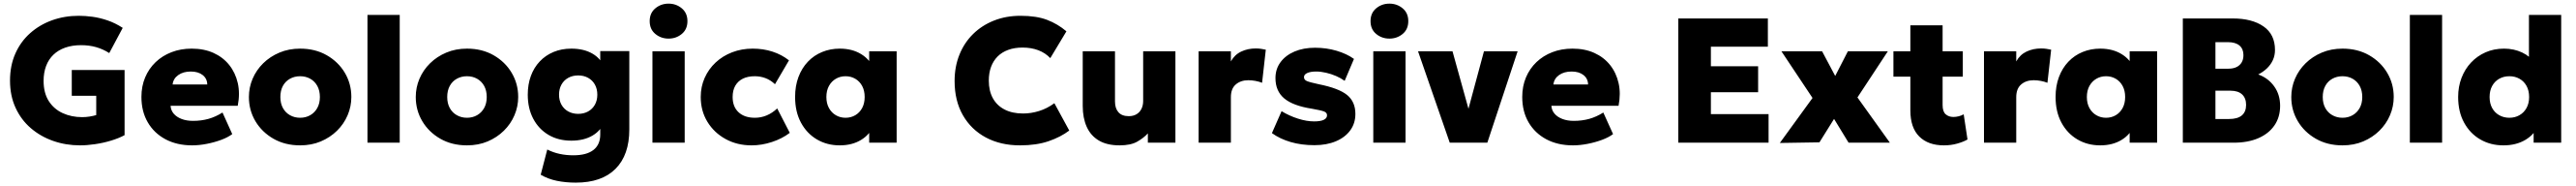

<svg xmlns="http://www.w3.org/2000/svg" viewBox="-20 -804 14538 1048"><path d="M432 15Q351.5 15 280 -10Q208.5 -35 153.8 -82Q99 -129 67.8 -196.8Q36.5 -264.5 36.5 -350Q36.5 -434.5 66.5 -502Q96.5 -569.5 150 -617Q203.5 -664.5 273.8 -689.8Q344 -715 424.5 -715Q461 -715 502 -709.5Q543 -704 586.5 -689.2Q630 -674.5 672.5 -647L596.5 -505Q561 -527.5 522 -538.5Q483 -549.5 437.5 -549.5Q388 -549.5 348.5 -535.8Q309 -522 281.8 -496Q254.5 -470 240.2 -432.5Q226 -395 226 -348.5Q226 -280 255.2 -234.5Q284.5 -189 334 -166.5Q383.5 -144 443.5 -144Q464.5 -144 485 -147.2Q505.5 -150.5 523 -155.5V-264.5H385V-409.5H683V-42.5Q650.5 -25 606.8 -11.8Q563 1.5 517 8.2Q471 15 432 15Z M1064.5 15Q978.5 15 914 -19.2Q849.5 -53.5 813.8 -114.8Q778 -176 778 -258Q778 -318 799 -367.8Q820 -417.5 858 -453.8Q896 -490 947.8 -510Q999.5 -530 1061.5 -530Q1131 -530 1184.8 -505.8Q1238.5 -481.5 1273.5 -437.8Q1308.5 -394 1321.8 -335.5Q1335 -277 1321.5 -208H942.5Q944 -182.5 960.2 -163.5Q976.5 -144.5 1004.5 -133.8Q1032.5 -123 1069 -123Q1115.5 -123 1156 -134.2Q1196.5 -145.5 1235.5 -170L1290.5 -48.5Q1267 -30.5 1228.8 -16.2Q1190.5 -2 1147 6.5Q1103.5 15 1064.5 15ZM954 -328H1149.5Q1149 -361 1123.8 -381Q1098.5 -401 1056.5 -401Q1014 -401 985.8 -381Q957.5 -361 954 -328Z M1673.5 15Q1588.5 15 1523.2 -22.2Q1458 -59.5 1421.2 -121.2Q1384.5 -183 1384.5 -257.5Q1384.5 -311.5 1405.5 -360.5Q1426.5 -409.5 1465.2 -447.5Q1504 -485.5 1557 -507.8Q1610 -530 1673.5 -530Q1758.5 -530 1823.8 -492.8Q1889 -455.5 1925.8 -393.8Q1962.5 -332 1962.5 -257.5Q1962.5 -204 1941.5 -154.8Q1920.5 -105.5 1881.8 -67.5Q1843 -29.5 1790.2 -7.2Q1737.5 15 1673.5 15ZM1673.5 -140.5Q1705 -140.5 1730.2 -154.8Q1755.5 -169 1770.2 -195.2Q1785 -221.5 1785 -257.5Q1785 -293.5 1770.5 -319.8Q1756 -346 1730.8 -360.2Q1705.5 -374.5 1673.5 -374.5Q1641.5 -374.5 1616 -360.2Q1590.5 -346 1576.2 -319.8Q1562 -293.5 1562 -257.5Q1562 -221.5 1576.5 -195.2Q1591 -169 1616.5 -154.8Q1642 -140.5 1673.5 -140.5Z M2053.5 0V-720H2235.5V0Z M2615 15Q2530 15 2464.8 -22.2Q2399.5 -59.5 2362.8 -121.2Q2326 -183 2326 -257.5Q2326 -311.5 2347 -360.5Q2368 -409.5 2406.8 -447.5Q2445.5 -485.5 2498.5 -507.8Q2551.5 -530 2615 -530Q2700 -530 2765.2 -492.8Q2830.5 -455.5 2867.2 -393.8Q2904 -332 2904 -257.5Q2904 -204 2883 -154.8Q2862 -105.5 2823.2 -67.5Q2784.5 -29.5 2731.8 -7.2Q2679 15 2615 15ZM2615 -140.5Q2646.5 -140.5 2671.8 -154.8Q2697 -169 2711.8 -195.2Q2726.5 -221.5 2726.5 -257.5Q2726.5 -293.5 2712 -319.8Q2697.5 -346 2672.2 -360.2Q2647 -374.5 2615 -374.5Q2583 -374.5 2557.5 -360.2Q2532 -346 2517.8 -319.8Q2503.5 -293.5 2503.5 -257.5Q2503.5 -221.5 2518 -195.2Q2532.5 -169 2558 -154.8Q2583.5 -140.5 2615 -140.5Z M3229 225Q3172 225 3122 214.8Q3072 204.5 3031 180.5L3068 38.5Q3102 55.5 3138.5 63.2Q3175 71 3215 71Q3290 71 3328.5 41Q3367 11 3367 -46V-159.5L3390 -120.5Q3373 -69.5 3324 -40.5Q3275 -11.5 3204 -11.5Q3130 -11.5 3074.8 -44.2Q3019.5 -77 2988.8 -135.2Q2958 -193.5 2958 -270.5Q2958 -328.5 2975.5 -376Q2993 -423.5 3025.8 -458Q3058.5 -492.5 3103.5 -511.2Q3148.5 -530 3204 -530Q3275 -530 3324 -501.2Q3373 -472.5 3390 -421L3367 -382V-516H3531V-75Q3531 69.5 3453.2 147.2Q3375.5 225 3229 225ZM3242.5 -162.5Q3274 -162.5 3298.5 -176Q3323 -189.5 3336.8 -214Q3350.5 -238.5 3350.5 -270.5Q3350.5 -303 3336.8 -327.5Q3323 -352 3298.5 -365.5Q3274 -379 3242.5 -379Q3211 -379 3186.5 -365.5Q3162 -352 3148.2 -327.5Q3134.5 -303 3134.5 -270.5Q3134.5 -238.5 3148.2 -214Q3162 -189.5 3186.5 -176Q3211 -162.5 3242.5 -162.5Z M3661.5 0V-515H3843.5V0ZM3752.5 -586.5Q3709.5 -586.5 3677.8 -612.8Q3646 -639 3646 -685Q3646 -730.5 3677.8 -757Q3709.5 -783.5 3752.5 -783.5Q3795.5 -783.5 3827.2 -757Q3859 -730.5 3859 -685Q3859 -639 3827.2 -612.8Q3795.5 -586.5 3752.5 -586.5Z M4221 15Q4139 15 4074 -20.8Q4009 -56.5 3971.5 -118Q3934 -179.5 3934 -257.5Q3934 -315.5 3956.2 -365.2Q3978.5 -415 4018.2 -452Q4058 -489 4111.5 -509.5Q4165 -530 4227 -530Q4287 -530 4338.8 -513.2Q4390.5 -496.5 4432 -464L4353 -329.5Q4328 -353 4299.2 -363.8Q4270.5 -374.5 4239 -374.5Q4199.5 -374.5 4171.8 -360.8Q4144 -347 4129 -321Q4114 -295 4114 -257.5Q4114 -202.5 4147.5 -171.5Q4181 -140.5 4239.5 -140.5Q4274.5 -140.5 4306.2 -153.8Q4338 -167 4365.5 -193L4436.5 -55.5Q4393 -22.5 4335.5 -3.8Q4278 15 4221 15Z M4718.5 15Q4646.5 15 4589.5 -18.5Q4532.5 -52 4499.5 -113.2Q4466.5 -174.5 4466.5 -257.5Q4466.5 -320 4485.5 -370.2Q4504.5 -420.5 4538.5 -456.2Q4572.5 -492 4618.8 -511Q4665 -530 4718.5 -530Q4788.5 -530 4839 -499.2Q4889.5 -468.5 4909.5 -416.5L4884.5 -377.5V-515H5039.5V0H4884.5V-137.5L4909.5 -98.5Q4889.5 -46.5 4839 -15.8Q4788.5 15 4718.5 15ZM4751 -140.5Q4781.5 -140.5 4806 -154.8Q4830.5 -169 4844.8 -195.2Q4859 -221.5 4859 -257.5Q4859 -293.5 4844.8 -319.8Q4830.5 -346 4806 -360.2Q4781.5 -374.5 4751 -374.5Q4721 -374.5 4696.5 -360.2Q4672 -346 4657.5 -319.8Q4643 -293.5 4643 -257.5Q4643 -221.5 4657.5 -195.2Q4672 -169 4696.5 -154.8Q4721 -140.5 4751 -140.5Z M5735.5 15Q5626.5 15 5543.2 -29.2Q5460 -73.5 5413.2 -155Q5366.5 -236.5 5366.5 -347.5Q5366.5 -428.5 5393.8 -496Q5421 -563.5 5471 -612.5Q5521 -661.5 5589 -688.2Q5657 -715 5738 -715Q5828.5 -715 5888.2 -692.2Q5948 -669.5 5997.5 -627.5L5906.5 -476.5Q5878.5 -506 5838.8 -521Q5799 -536 5750 -536Q5704.5 -536 5669 -523Q5633.5 -510 5609.2 -485.8Q5585 -461.5 5572.2 -427.2Q5559.5 -393 5559.5 -350Q5559.5 -292 5582.5 -250.5Q5605.5 -209 5648.8 -186.8Q5692 -164.5 5753 -164.5Q5798 -164.5 5843.2 -178.5Q5888.5 -192.5 5929.5 -222.5L6013.5 -68.5Q5965.5 -32 5897 -8.5Q5828.5 15 5735.5 15Z M6297.5 15Q6226.5 15 6180.5 -12.2Q6134.5 -39.5 6112 -89.5Q6089.5 -139.5 6089.5 -207V-515H6271.5V-232.5Q6271.5 -193.5 6291 -171.5Q6310.5 -149.5 6349.5 -149.5Q6374.5 -149.5 6392.8 -160.2Q6411 -171 6420.8 -190.5Q6430.5 -210 6430.5 -235.5V-515H6612.5V0H6457V-52.5Q6434 -27 6397.2 -6Q6360.5 15 6297.5 15Z M6743.5 0V-515H6925.5V-458Q6946.5 -496 6983.8 -513.5Q7021 -531 7065.5 -531Q7083 -531 7096.2 -528.8Q7109.5 -526.5 7122.5 -524L7101.5 -337.5Q7084 -344.5 7063.8 -348.2Q7043.5 -352 7024 -352Q6981 -352 6953.2 -328.2Q6925.5 -304.5 6925.5 -256.5V0Z M7397 14Q7323 14 7262.5 -3.8Q7202 -21.5 7157 -54L7211.5 -177.5Q7255.5 -151 7304.2 -135.5Q7353 -120 7395.5 -120Q7431 -120 7449.5 -128.8Q7468 -137.5 7468 -154.5Q7468 -169.5 7451 -176Q7434 -182.5 7382.5 -191.5Q7276 -208 7226.5 -249.5Q7177 -291 7177 -364Q7177 -415.5 7205.8 -454Q7234.5 -492.5 7284.8 -513.8Q7335 -535 7400.5 -535Q7464.5 -535 7522 -518Q7579.5 -501 7620 -472L7567.5 -348.5Q7546 -364 7518.8 -375.8Q7491.5 -387.5 7462.2 -394.2Q7433 -401 7406.5 -401Q7375.5 -401 7356.8 -392.8Q7338 -384.5 7338 -369.5Q7338 -354.5 7353.8 -347.5Q7369.5 -340.5 7421 -329.5Q7534 -307 7581 -269Q7628 -231 7628 -162Q7628 -109 7598.8 -69.2Q7569.5 -29.5 7517.5 -7.8Q7465.5 14 7397 14Z M7729 0V-515H7911V0ZM7820 -586.5Q7777 -586.5 7745.2 -612.8Q7713.5 -639 7713.5 -685Q7713.5 -730.5 7745.2 -757Q7777 -783.5 7820 -783.5Q7863 -783.5 7894.8 -757Q7926.5 -730.5 7926.5 -685Q7926.5 -639 7894.8 -612.8Q7863 -586.5 7820 -586.5Z M8160.5 0 7981.5 -515H8176L8275.5 -157.5H8257L8353.5 -515H8543.5L8372.5 0Z M8856 15Q8770 15 8705.5 -19.2Q8641 -53.5 8605.2 -114.8Q8569.5 -176 8569.5 -258Q8569.5 -318 8590.5 -367.8Q8611.5 -417.5 8649.5 -453.8Q8687.5 -490 8739.2 -510Q8791 -530 8853 -530Q8922.5 -530 8976.2 -505.8Q9030 -481.5 9065 -437.8Q9100 -394 9113.2 -335.5Q9126.5 -277 9113 -208H8734Q8735.5 -182.5 8751.8 -163.5Q8768 -144.5 8796 -133.8Q8824 -123 8860.5 -123Q8907 -123 8947.5 -134.2Q8988 -145.5 9027 -170L9082 -48.5Q9058.5 -30.5 9020.2 -16.2Q8982 -2 8938.5 6.5Q8895 15 8856 15ZM8745.5 -328H8941Q8940.5 -361 8915.2 -381Q8890 -401 8848 -401Q8805.5 -401 8777.2 -381Q8749 -361 8745.5 -328Z M9450 0V-700H9955.5V-541H9634V-430.5H9900.5V-284.5H9634V-161H9959.5V0Z M10023 1.5 10207.5 -252 10032 -515H10261.5L10335.5 -376L10407 -515H10632.5L10461 -255L10644 0H10411L10329 -134L10246.5 -2Z M10949 15Q10860 15 10809.8 -34.8Q10759.5 -84.5 10759.5 -182.5V-661.5H10941.5V-515H11055.5V-372H10941.5V-212Q10941.5 -175 10959 -160Q10976.5 -145 11002 -145Q11017 -145 11032.2 -148.8Q11047.5 -152.5 11060.5 -160L11082 -18Q11058.5 -4.5 11023.5 5.2Q10988.5 15 10949 15ZM10664 -372V-515H10775V-372Z M11175 0V-515H11357V-458Q11378 -496 11415.2 -513.5Q11452.5 -531 11497 -531Q11514.5 -531 11527.8 -528.8Q11541 -526.5 11554 -524L11533 -337.5Q11515.5 -344.5 11495.2 -348.2Q11475 -352 11455.5 -352Q11412.5 -352 11384.8 -328.2Q11357 -304.5 11357 -256.5V0Z M11831 15Q11759 15 11702 -18.5Q11645 -52 11612 -113.2Q11579 -174.5 11579 -257.5Q11579 -320 11598 -370.2Q11617 -420.5 11651 -456.2Q11685 -492 11731.2 -511Q11777.5 -530 11831 -530Q11901 -530 11951.5 -499.2Q12002 -468.5 12022 -416.5L11997 -377.5V-515H12152V0H11997V-137.5L12022 -98.5Q12002 -46.5 11951.5 -15.8Q11901 15 11831 15ZM11863.5 -140.5Q11894 -140.5 11918.5 -154.8Q11943 -169 11957.2 -195.2Q11971.5 -221.5 11971.5 -257.5Q11971.5 -293.5 11957.2 -319.8Q11943 -346 11918.5 -360.2Q11894 -374.5 11863.5 -374.5Q11833.5 -374.5 11809 -360.2Q11784.5 -346 11770 -319.8Q11755.5 -293.5 11755.5 -257.5Q11755.5 -221.5 11770 -195.2Q11784.5 -169 11809 -154.8Q11833.5 -140.5 11863.5 -140.5Z M12297 0V-700H12578.5Q12687.5 -700 12752.2 -655.2Q12817 -610.5 12817 -522.5Q12817 -491 12804.8 -464.8Q12792.5 -438.5 12771 -418.2Q12749.5 -398 12722.5 -384.5Q12778.5 -364.5 12812.2 -317.8Q12846 -271 12846 -208Q12846 -144 12814 -97.5Q12782 -51 12723.2 -25.5Q12664.5 0 12583 0ZM12481 -133.5H12558Q12606 -133.5 12630 -153.8Q12654 -174 12654 -213Q12654 -251 12631.5 -272Q12609 -293 12565.5 -293H12481ZM12481 -417H12554.5Q12581 -417 12599.8 -426Q12618.5 -435 12628.8 -452Q12639 -469 12639 -493.5Q12639 -528.5 12616.5 -547.5Q12594 -566.5 12551.5 -566.5H12481Z M13198 15Q13113 15 13047.8 -22.2Q12982.5 -59.5 12945.8 -121.2Q12909 -183 12909 -257.5Q12909 -311.5 12930 -360.5Q12951 -409.5 12989.8 -447.5Q13028.5 -485.5 13081.5 -507.8Q13134.5 -530 13198 -530Q13283 -530 13348.2 -492.8Q13413.5 -455.5 13450.2 -393.8Q13487 -332 13487 -257.5Q13487 -204 13466 -154.8Q13445 -105.5 13406.2 -67.5Q13367.5 -29.5 13314.8 -7.2Q13262 15 13198 15ZM13198 -140.5Q13229.5 -140.5 13254.8 -154.8Q13280 -169 13294.8 -195.2Q13309.5 -221.5 13309.5 -257.5Q13309.5 -293.5 13295 -319.8Q13280.5 -346 13255.2 -360.2Q13230 -374.5 13198 -374.5Q13166 -374.5 13140.5 -360.2Q13115 -346 13100.8 -319.8Q13086.5 -293.5 13086.5 -257.5Q13086.5 -221.5 13101 -195.2Q13115.5 -169 13141 -154.8Q13166.5 -140.5 13198 -140.5Z M13578 0V-720H13760V0Z M14106 15Q14033 15 13975.2 -18.5Q13917.5 -52 13884 -113.2Q13850.5 -174.5 13850.5 -257.5Q13850.5 -315.5 13869.5 -365Q13888.5 -414.5 13923.2 -451.5Q13958 -488.5 14005.2 -509.2Q14052.5 -530 14109.5 -530Q14165 -530 14211 -508.5Q14257 -487 14292.5 -441.5L14250 -400V-720H14432V0H14276.5V-136.5L14301 -95.5Q14281 -46 14229.2 -15.5Q14177.5 15 14106 15ZM14139.5 -140.5Q14171 -140.5 14196.2 -154.8Q14221.5 -169 14236.2 -195.2Q14251 -221.5 14251 -257.5Q14251 -293.5 14236.5 -319.8Q14222 -346 14196.8 -360.2Q14171.5 -374.5 14139.5 -374.5Q14107.5 -374.5 14082.2 -360.2Q14057 -346 14042.5 -319.8Q14028 -293.5 14028 -257.5Q14028 -221.5 14042.5 -195.2Q14057 -169 14082.5 -154.8Q14108 -140.5 14139.5 -140.5Z"/></svg>

Font: Geologica Cursive ExtraBold
Style: Regular
Weight: 800
Designer: Sindre Bremnes, Frode Helland
Foundry: Monokrom Skriftforlag AS
Version: Version 1.010;gftools[0.9.28]